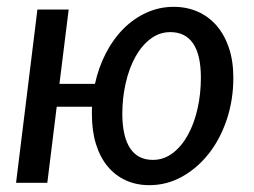

<svg xmlns="http://www.w3.org/2000/svg" viewBox="-20 -535 744 562"><path d="M663 -307.5Q663 -243 644 -185.8Q625 -128.5 591.5 -85.8Q558 -43 513.2 -18Q468.5 7 417 7Q379.5 7 348.5 -7Q317.5 -21 295.2 -47.8Q273 -74.5 261 -113Q249 -151.5 249 -201Q249 -206.5 249 -211.8Q249 -217 249.5 -222.5H146L118.5 0H27L89.5 -507H181L154 -289.5H258Q268.5 -338 290 -379.5Q311.5 -421 341.5 -451Q371.5 -481 409 -498Q446.5 -515 488.5 -515Q526.5 -515 558.5 -501Q590.5 -487 613.8 -460.2Q637 -433.5 650 -395Q663 -356.5 663 -307.5ZM427.5 -67Q459.5 -67 485.5 -86.8Q511.5 -106.5 530 -140Q548.5 -173.5 558.2 -216.8Q568 -260 568 -307.5Q568 -374.5 545.2 -407.8Q522.5 -441 478.5 -441Q446.5 -441 420.5 -421.2Q394.5 -401.5 376.2 -368.5Q358 -335.5 348 -292Q338 -248.5 338 -201Q338.5 -134.5 361 -100.8Q383.5 -67 427.5 -67Z"/></svg>

Font: Lato Medium
Style: Italic
Weight: 500
Italic angle: -7°
Designer: Lukasz Dziedzic
Foundry: tyPoland Lukasz Dziedzic
Version: Version 2.006; 2014-01-15